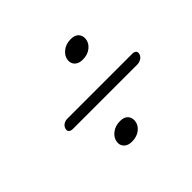

<svg xmlns="http://www.w3.org/2000/svg" viewBox="-114 -737 781 781"><g transform="rotate(-45 276.0 -347.0)"><path d="M342.6 -488.7Q319.8 -488.7 307.8 -500.9Q295.9 -513.1 298.1 -531Q300.3 -551.7 319.4 -567.2Q338.5 -582.7 367.3 -582.7Q390.5 -582.7 401.6 -570.2Q412.6 -557.6 410.4 -539.3Q408.5 -518.9 389.8 -503.8Q371.1 -488.7 342.6 -488.7ZM94.5 -341Q97.5 -351.5 107.2 -357.5Q117 -363.5 128 -363.5H503Q513.5 -363.5 519 -357.5Q524.5 -351.5 521 -341Q517.5 -330 507 -324Q496.5 -318 485.5 -318H115Q103 -318 97 -324Q91 -330 94.5 -341ZM248.6 -111.2Q225.8 -111.2 213.8 -123.4Q201.9 -135.6 204.1 -153.5Q206.3 -174.2 225.4 -189.7Q244.5 -205.2 273.3 -205.2Q296.5 -205.2 307.6 -192.7Q318.6 -180.1 316.4 -161.8Q314.5 -141.4 295.8 -126.3Q277.1 -111.2 248.6 -111.2Z"/></g></svg>

Font: Fraunces 9pt
Style: Italic
Weight: 400
Italic angle: -16°
Version: Version 1.000;[b76b70a41]